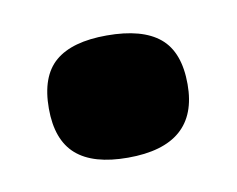

<svg xmlns="http://www.w3.org/2000/svg" viewBox="-34 -453 283 229"><g transform="rotate(-10 107.0 -338.0)"><path d="M106 -264Q64 -264 43.5 -282Q23 -300 23 -338Q23 -377 43.5 -394.5Q64 -412 106 -412Q149 -412 170 -394.5Q191 -377 191 -338Q191 -264 106 -264Z"/></g></svg>

Font: Bricolage Grotesque 18pt SemiBold
Style: Regular
Weight: 600
Version: Version 1.001;gftools[0.9.33.dev8+g029e19f]